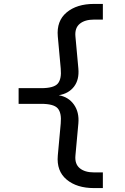

<svg xmlns="http://www.w3.org/2000/svg" viewBox="-20 -850 640 980"><path d="M460 110Q372 110 320 66.5Q268 23 275 -56L290 -220Q295 -273 275 -296.5Q255 -320 190 -320H75V-400H190Q255 -400 275 -423.5Q295 -447 290 -500L275 -664Q268 -743 320 -786.5Q372 -830 460 -830H505V-750H460Q413 -750 387 -728.5Q361 -707 365 -664L380 -500Q385 -443 357.5 -407.5Q330 -372 280 -364Q330 -355 357.5 -316Q385 -277 380 -220L365 -56Q361 -13 387 8.5Q413 30 460 30H505V110Z"/></svg>

Font: JetBrainsMono NF
Style: Regular
Weight: 400
Designer: Philipp Nurullin, Konstantin Bulenkov
Foundry: JetBrains
Version: Version 2.251; ttfautohint (v1.8.3);Nerd Fonts 2.2.2